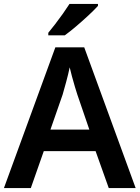

<svg xmlns="http://www.w3.org/2000/svg" viewBox="-20 -958 712 978"><path d="M534 0 467 -188H203L137 0H0L262 -717H409L671 0ZM374 -476Q370 -488 362 -514.5Q354 -541 346.5 -569Q339 -597 335 -615Q328 -581 317 -540.5Q306 -500 299 -476L237 -298H435ZM479 -938V-928Q462 -909 431.5 -880.5Q401 -852 368 -824Q335 -796 310 -778H226V-791Q241 -809 261 -835Q281 -861 300.5 -888.5Q320 -916 334 -938Z"/></svg>

Font: Noto Sans Cherokee SemiBold
Style: Regular
Weight: 600
Designer: Monotype Design Team
Foundry: Monotype Imaging Inc.
Version: Version 2.001; ttfautohint (v1.8.4.7-5d5b)